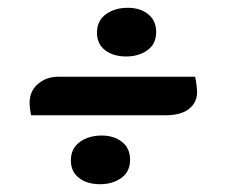

<svg xmlns="http://www.w3.org/2000/svg" viewBox="-20 -487 612 493"><path d="M304 -342Q271 -342 250 -358Q229 -374 229 -403Q229 -434 252 -450.5Q275 -467 308 -467Q340 -467 360.5 -450.5Q381 -434 381 -405Q381 -374 358.5 -358Q336 -342 304 -342ZM60 -191Q58 -199 57 -208Q56 -217 56 -223Q56 -253 77.5 -271.5Q99 -290 130 -290H481Q483 -282 484.5 -269.5Q486 -257 486 -250Q486 -224 465.5 -207.5Q445 -191 404 -191ZM237 -14Q204 -14 183 -30Q162 -46 162 -75Q162 -106 185 -122.5Q208 -139 241 -139Q273 -139 293.5 -122.5Q314 -106 314 -77Q314 -46 291.5 -30Q269 -14 237 -14Z"/></svg>

Font: Sansita Swashed ExtraBold
Style: Regular
Weight: 800
Designer: Pablo Cosgaya
Foundry: Omnibus-Type
Version: Version 1.003; ttfautohint (v1.8.3)